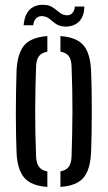

<svg xmlns="http://www.w3.org/2000/svg" viewBox="-20 -753 437 780"><path d="M47.3 -133.1Q45.9 -163.7 45.2 -205.3Q44.4 -247 44.4 -293.1Q44.4 -339.1 45.2 -384.2Q45.9 -429.3 47.3 -466.6Q50.8 -536.5 78.7 -569.1Q106.5 -601.8 172.4 -606.4V-543.2Q148.1 -538.5 137.8 -524.2Q127.4 -509.8 126.5 -482.3Q125.1 -442.4 124.1 -397.9Q123.2 -353.4 123 -306.4Q122.8 -259.4 123.7 -211.8Q124.7 -164.2 126.6 -117.8Q127.6 -90.4 138.1 -75.7Q148.6 -60.9 172.4 -56.7V6.4Q106.4 1.7 78.3 -31.3Q50.2 -64.3 47.3 -133.1ZM225.5 6.4V-56.7Q249.6 -61.4 259.7 -75.9Q269.7 -90.4 270.7 -116.5Q272.2 -161.9 273.1 -207.2Q274.1 -252.5 274.3 -298.3Q274.5 -344.1 273.5 -390.4Q272.6 -436.8 270.7 -484Q269.7 -510.9 259.5 -525Q249.2 -539.1 225.5 -543.3V-606.4Q270 -603.3 296.4 -587.7Q322.9 -572.2 335.3 -542.3Q347.8 -512.5 350 -466.6Q351.4 -432.6 352.2 -390.7Q352.9 -348.7 352.9 -303.8Q352.9 -258.8 352.2 -215Q351.4 -171.2 350 -133.1Q347.7 -87.1 335.2 -57.4Q322.8 -27.8 296.3 -12.2Q269.9 3.3 225.5 6.4ZM284 -726.4H322.7Q321.9 -684.6 299.7 -664Q277.5 -643.4 241.9 -645.1Q221.2 -646.4 208.1 -655.4Q195 -664.4 184.1 -674.1Q173.2 -683.7 158.1 -686.7Q141.7 -690.1 129.7 -681.1Q117.6 -672.1 114.7 -650.4H76Q80 -696.6 103.5 -716.5Q127 -736.4 163.9 -733Q178.4 -731.7 189 -726Q199.6 -720.2 208.1 -712.9Q216.6 -705.5 225.3 -699.4Q234.1 -693.3 245.1 -691.5Q263.4 -688.5 273.5 -699.6Q283.5 -710.8 284 -726.4Z"/></svg>

Font: Big Shoulders Stencil Text Thin
Style: Regular
Weight: 100
Designer: Patric King
Foundry: XO Type Co
Version: Version 2.001